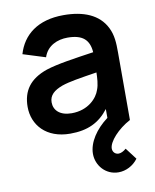

<svg xmlns="http://www.w3.org/2000/svg" viewBox="-88 -622 751 928"><g transform="rotate(-10 288.0 -158.0)"><path d="M516 -331.5C516 -378 514.5 -416.5 495.5 -454.5C460 -526 383.5 -555 287.5 -555C160.5 -555 86 -494.5 59.5 -403.5L169.5 -369C187.5 -424 239 -444.5 287.5 -444.5C361 -444.5 393.5 -415.5 398 -353.5C303.5 -339.5 220 -328 163 -309.5C77.5 -280 40 -226.5 40 -148C40 -59 103.5 15 221 15C307 15 364.5 -12.5 410.5 -72.5V-29C352 14.5 311.5 74 311.5 130.5C311.5 187.5 355.5 239.5 418.5 239.5C454.5 239.5 491 221.5 514.5 189.5L471.5 133C459 144 445.5 150.5 434.5 150.5C418 150.5 405.5 138 405.5 121C405.5 87 455 32.5 516 0ZM384.5 -170.5C372.5 -133 327 -81 245 -81C188 -81 158 -110 158 -149.5C158 -184.5 182 -205 223.5 -220.5C261.5 -233.5 310.5 -241 396.5 -254.5C396 -229.5 394.5 -195 384.5 -170.5Z"/></g></svg>

Font: Hauora
Style: Bold
Weight: 700
Designer: Wayne Shih
Foundry: WCYS
Version: Version 1.001;hotconv 1.0.109;makeotfexe 2.5.65596